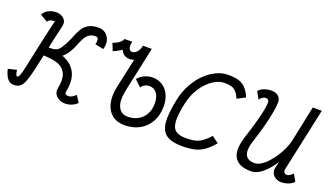

<svg xmlns="http://www.w3.org/2000/svg" viewBox="-113 -1057 2575 1497"><g transform="rotate(20 1174.5 -309.0)"><path d="M34 14Q2 14 -18.5 -12.2Q-39 -38.5 -51 -88L20 -105.5Q22.5 -78.5 27.8 -67.8Q33 -57 38 -57Q49 -57 57.5 -78.8Q66 -100.5 78 -156.2Q90 -212 111 -311Q132 -410 168 -564.5Q169.5 -569.5 169 -568.2Q168.5 -567 165.5 -564Q162.5 -561 154 -561Q141 -561 129.5 -555.8Q118 -550.5 109.5 -537.5L49 -573Q59.5 -600 89 -616Q118.5 -632 154 -632Q195 -632 219.5 -608.2Q244 -584.5 236 -549.5Q203.5 -408.5 182.8 -309.8Q162 -211 147.2 -147.8Q132.5 -84.5 118.2 -49Q104 -13.5 84.2 0.2Q64.5 14 34 14ZM463 14Q434 14 410.5 2Q387 -10 375.2 -30.5Q363.5 -51 368 -76.5H437Q434.5 -61 442.8 -55.2Q451 -49.5 465 -49.5Q480 -49.5 496.5 -59Q513 -68.5 524.5 -81.5L559.5 -28Q546.5 -10.5 518 1.8Q489.5 14 463 14ZM368 -76.5Q385 -162.5 361.8 -207.5Q338.5 -252.5 281 -268.2Q223.5 -284 136.5 -282L152 -352.5Q256.5 -354.5 327.2 -324.8Q398 -295 427.5 -233.5Q457 -172 437 -76.5ZM136.5 -283 152 -352.5Q191.5 -352.5 215.5 -353.5Q239.5 -354.5 255.2 -361.5Q271 -368.5 284.8 -387.2Q298.5 -406 317 -442Q333.5 -473.5 346 -506.5Q358.5 -539.5 376 -567.5Q393.5 -595.5 423.2 -613.2Q453 -631 503 -632Q540.5 -633 565.5 -613.2Q590.5 -593.5 599.5 -560.5Q608.5 -527.5 596 -487L525.5 -502Q534 -533 528 -547.5Q522 -562 505.5 -561Q471.5 -560 451.2 -544.2Q431 -528.5 417.8 -503Q404.5 -477.5 392.8 -447.2Q381 -417 364 -387.5Q347 -358 319.8 -333.5Q292.5 -309 248.2 -295Q204 -281 136.5 -283Z M878.5 -618H951.5Q940.5 -567 912 -534.8Q883.5 -502.5 849.2 -490.5Q815 -478.5 785 -489.2Q755 -500 739.5 -534.5Q731 -528 718.2 -520.5Q705.5 -513 692.5 -506.5Q679.5 -500 671 -497L646.5 -558Q664.5 -563.5 681 -572.8Q697.5 -582 709.8 -594Q722 -606 725.5 -618H790Q779.5 -580 788.5 -561.2Q797.5 -542.5 816 -543Q834.5 -543.5 852.8 -562.5Q871 -581.5 878.5 -618ZM953 14Q891 14 850.5 -17.8Q810 -49.5 795.8 -107Q781.5 -164.5 796.5 -240.5Q797.5 -245.5 799.5 -255Q801.5 -264.5 806.2 -285.8Q811 -307 819.8 -347.2Q828.5 -387.5 843 -453.5Q857.5 -519.5 878.5 -618H951.5Q927 -503 911.5 -431.8Q896 -360.5 887.5 -321Q879 -281.5 875 -261.2Q871 -241 868.5 -227Q853.5 -150.5 876.5 -103.8Q899.5 -57 953 -57Q1028 -57 1073.5 -103.5Q1119 -150 1119 -226.5Q1119 -278 1096 -309Q1073 -340 1035 -340Q1015 -340 996.5 -330.2Q978 -320.5 968.5 -304L915 -354.5Q935 -380.5 968 -395.8Q1001 -411 1035 -411Q1106 -411 1149 -360.2Q1192 -309.5 1192 -226.5Q1192 -154.5 1162 -100.5Q1132 -46.5 1078.5 -16.2Q1025 14 953 14Z M1631 -143.5 1686 -102Q1648.5 -57.5 1613.2 -32Q1578 -6.5 1535 3.8Q1492 14 1430 14Q1344.5 14 1300.5 -16.5Q1256.5 -47 1250 -118.5Q1243.5 -190 1269.5 -313Q1284.5 -383 1316 -441.2Q1347.5 -499.5 1390.2 -542Q1433 -584.5 1482.2 -608.2Q1531.5 -632 1582 -632Q1635.5 -632 1670.5 -621Q1705.5 -610 1729.2 -584.2Q1753 -558.5 1772 -514L1705 -479Q1690.5 -512 1674 -530.5Q1657.5 -549 1634.5 -556Q1611.5 -563 1576 -563Q1528 -563 1479.5 -529.8Q1431 -496.5 1393 -438.5Q1355 -380.5 1338.5 -305Q1317.5 -208.5 1320.5 -154Q1323.5 -99.5 1352 -77.2Q1380.5 -55 1436 -55Q1484 -55 1515.5 -62.8Q1547 -70.5 1573.2 -89.8Q1599.5 -109 1631 -143.5Z M1868.5 -531 1836 -590Q1850 -609.5 1880 -620.8Q1910 -632 1940 -632Q1976.5 -632 1997.8 -613.8Q2019 -595.5 2019.5 -565Q2020 -537 2011.2 -485.2Q2002.5 -433.5 1985 -365Q1967.5 -296.5 1941 -217.5Q1913 -132 1931.5 -93.5Q1950 -55 2007 -55Q2032 -55 2059.5 -71.8Q2087 -88.5 2113.2 -117.2Q2139.5 -146 2162.5 -181Q2185.5 -216 2202.2 -253.8Q2219 -291.5 2226 -326L2287 -618H2362L2250 -97Q2249.5 -93 2248.5 -88Q2247.5 -83 2248 -78.5Q2249 -67.5 2256.8 -61.2Q2264.5 -55 2276 -55Q2285.5 -55 2297 -61.2Q2308.5 -67.5 2325 -83.5L2357 -28Q2343.5 -9 2313.5 2.5Q2283.5 14 2253 14Q2227.5 14 2206.2 1.2Q2185 -11.5 2175.8 -34Q2166.5 -56.5 2175 -85.5L2186.5 -130Q2143.5 -64 2097 -25Q2050.5 14 2001 14Q1900 14 1865.2 -45.8Q1830.5 -105.5 1870 -225Q1893 -294.5 1910.2 -356.2Q1927.5 -418 1937.2 -465.2Q1947 -512.5 1945.5 -539Q1945 -550.5 1937.2 -556.8Q1929.5 -563 1917 -563Q1905 -563 1892 -554.5Q1879 -546 1868.5 -531Z"/></g></svg>

Font: Victor Mono Thin
Style: Italic
Weight: 100
Italic angle: -12°
Monospace: yes
Designer: Rune Bjørnerås
Version: Version 1.561;gftools[0.9.30]